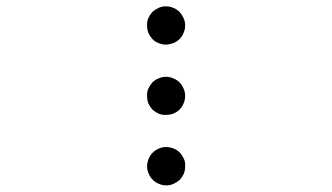

<svg xmlns="http://www.w3.org/2000/svg" viewBox="-20 -800 1040 601"><path d="M559.6 -720.7Q559.6 -732.4 554.7 -743.2Q549.8 -753.9 542 -762.7Q533.2 -771.5 522.5 -775.4Q511.7 -780.3 500 -780.3Q487.3 -780.3 476.6 -775.4Q465.8 -770.5 457 -762.7Q449.2 -753.9 444.3 -743.2Q439.5 -731.4 440.4 -720.7Q440.4 -708 444.3 -697.3Q449.2 -686.5 457 -677.7Q465.8 -668.9 476.6 -665Q488.3 -660.2 500 -660.2Q511.7 -661.1 522.5 -665Q534.2 -669.9 542 -677.7Q550.8 -686.5 554.7 -697.3Q559.6 -708 559.6 -720.7ZM559.6 -500Q559.6 -511.7 554.7 -522.5Q549.8 -534.2 542 -542Q533.2 -550.8 522.5 -554.7Q511.7 -559.6 500 -559.6Q487.3 -559.6 476.6 -554.7Q465.8 -550.8 457 -542Q449.2 -533.2 444.3 -522.5Q439.5 -511.7 440.4 -500Q440.4 -487.3 444.3 -476.6Q449.2 -465.8 457 -457Q465.8 -449.2 476.6 -444.3Q488.3 -439.5 500 -440.4Q511.7 -440.4 522.5 -444.3Q534.2 -449.2 542 -457Q550.8 -465.8 554.7 -476.6Q559.6 -487.3 559.6 -500ZM559.6 -279.3Q560.5 -292 555.7 -302.7Q550.8 -313.5 543 -322.3Q534.2 -331.1 523.4 -335Q511.7 -339.8 500 -339.8Q488.3 -339.8 477.5 -335Q465.8 -330.1 458 -322.3Q449.2 -313.5 445.3 -302.7Q440.4 -291 440.4 -279.3Q440.4 -267.6 445.3 -256.8Q449.2 -246.1 458 -237.3Q466.8 -228.5 477.5 -224.6Q488.3 -219.7 500 -219.7Q512.7 -219.7 523.4 -224.6Q534.2 -229.5 543 -237.3Q550.8 -246.1 555.7 -256.8Q559.6 -267.6 559.6 -279.3Z"/></svg>

Font: LetsEatIcons
Style: Regular
Weight: 400
Designer: Swedish Technologies
Foundry: Swedish Technologies
Version: Version 1.26.0